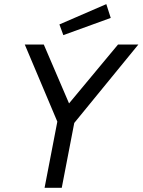

<svg xmlns="http://www.w3.org/2000/svg" viewBox="-20 -901 684 921"><path d="M98.8 0ZM643.8 -687.5H546.2L311.2 -405L190 -687.5H98.8L255 -317.5L193.8 0H276.2L336.2 -311.2ZM283.8 -732.5 265 -783.8 490 -881.2 511.2 -815Z"/></svg>

Font: Cambay
Style: Italic
Weight: 400
Italic angle: -11°
Designer: Pooja Saxena
Foundry: Pooja Saxena
Version: Version 1.019;PS 001.019;hotconv 1.0.70;makeotf.lib2.5.58329